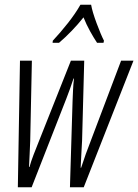

<svg xmlns="http://www.w3.org/2000/svg" viewBox="-20 -786 581 807"><path d="M228 -606Q255 -629 281.5 -656.5Q308 -684 331 -713Q343 -683 358.5 -655Q374 -627 388 -606H415L417 -615Q404 -640 386 -688.5Q368 -737 363 -766H318Q297 -729 265 -688.5Q233 -648 202 -615L201 -606ZM113 1 259 -372Q267 -393 274.5 -413.5Q282 -434 289 -456H291Q288 -432 287 -407.5Q286 -383 285 -361L274 1H332L541 -531H489L363 -198Q339 -137 321 -81H319Q320 -109 322 -140Q324 -171 325 -195L334 -531H278L143 -191Q133 -166 121.5 -136.5Q110 -107 104 -84H102Q103 -109 104.5 -136.5Q106 -164 107 -194L114 -531H64L55 1Z"/></svg>

Font: Noto Sans Display Condensed Light
Style: Italic
Weight: 300
Width: 3
Designer: Monotype Design team
Foundry: Monotype Imaging Inc.
Version: 1.000